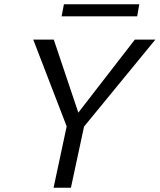

<svg xmlns="http://www.w3.org/2000/svg" viewBox="-20 -887 754 907"><path d="M377 -289 315 0H233L295 -290L137 -700H234L350 -355L617 -700H714ZM271 -810 282 -867H638L628 -810Z"/></svg>

Font: Isabella Sans
Style: Italic
Weight: 400
Italic angle: -12°
Designer: Christian Thalmann (Catharsis Fonts), Cristiano Sobral
Foundry: The Isabella Sans Project Authors
Version: Version 2.026; ttfautohint (v1.8.4.7-5d5b-dirty)